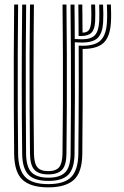

<svg xmlns="http://www.w3.org/2000/svg" viewBox="-20 -820 546 848"><path d="M193.2 7.5Q116.2 7.5 79.9 -25.6Q43.5 -58.8 42.5 -139.8Q41.5 -235.2 41 -346.4Q40.5 -457.5 40.9 -573.6Q41.2 -689.8 42.5 -800H60Q58.8 -697.8 58.4 -581.6Q58 -465.5 58.4 -351.4Q58.8 -237.2 60 -140.8Q61 -69.8 91.5 -38.2Q122 -6.8 193.2 -6.8Q263.8 -6.8 294.4 -38Q325 -69.2 326 -140.8Q326.8 -204 327.2 -282.1Q327.8 -360.2 327.9 -446Q328 -531.8 327.5 -618.5Q333.2 -618 347.2 -618Q401.8 -618.5 425.4 -642.6Q449 -666.8 452.2 -720.5Q453.5 -737.8 453.2 -761.2Q453 -784.8 452.2 -800H469.8Q470.5 -784.5 470.8 -761Q471 -737.5 469.8 -719.2Q466 -659.2 438.8 -632Q411.5 -604.8 349.2 -603.8Q348.5 -603.8 347.5 -603.8Q346.5 -603.8 345 -603.8Q345.5 -487.2 345.1 -366.9Q344.8 -246.5 343.5 -139.8Q342.5 -58.5 306 -25.5Q269.5 7.5 193.2 7.5ZM193.2 -49.8Q151 -49.8 132 -70.1Q113 -90.5 112.5 -141Q111.2 -235.8 110.8 -346.6Q110.2 -457.5 110.6 -573.6Q111 -689.8 112.5 -800H129.8Q128.2 -642 128 -480.5Q127.8 -319 130 -141Q130.8 -98.5 145 -81.4Q159.2 -64.2 193.2 -64.2Q227 -64.2 241.1 -81.4Q255.2 -98.5 256 -141Q257.5 -259.5 257.9 -365Q258.2 -470.5 257.9 -576Q257.5 -681.5 256.2 -800H273.5Q274.8 -698.2 275.2 -582.6Q275.8 -467 275.2 -352.8Q274.8 -238.5 273.5 -141Q273 -90 253.9 -69.9Q234.8 -49.8 193.2 -49.8ZM327.2 -661Q327 -694.5 326.8 -722.5Q326.5 -750.5 326 -800H343.5Q343.5 -784.8 343.6 -778.4Q343.8 -772 343.9 -763.9Q344 -755.8 344.1 -736.2Q344.2 -716.8 344.5 -675.8Q366 -676.2 373.6 -688.6Q381.2 -701 382.8 -726Q383.5 -737 383.5 -758.9Q383.5 -780.8 382.5 -800H400Q400.8 -782.8 400.9 -760.5Q401 -738.2 400.2 -725.8Q398.2 -690.5 384.5 -676.1Q370.8 -661.8 340.8 -661Q337.8 -661 333.8 -661Q329.8 -661 327.2 -661ZM193.8 -21Q131.5 -21 105.1 -48.9Q78.8 -76.8 78 -140.2Q76 -297.8 76 -463.2Q76 -628.8 78 -799.8H95.5Q94.2 -694.8 93.9 -579Q93.5 -463.2 93.9 -350.2Q94.2 -237.2 95.2 -140.2Q96.2 -81.2 119.9 -58.2Q143.5 -35.2 193.8 -35.2Q244 -35.2 267.5 -58.4Q291 -81.5 291.8 -140.2Q293 -240.5 293.4 -351.5Q293.8 -462.5 293.2 -576.5Q292.8 -690.5 291.5 -799.8H309Q309.5 -760.5 309.8 -724.9Q310 -689.2 310.2 -647.8Q317.2 -647.2 326.8 -646.9Q336.2 -646.5 342.5 -646.5Q381.8 -646.5 398.8 -664.4Q415.8 -682.2 418.2 -726.2Q418.8 -738.2 418.8 -760Q418.8 -781.8 418 -799.8H435.2Q436.2 -780.8 436.4 -758.1Q436.5 -735.5 435.5 -720.2Q432.5 -674 412.1 -653.1Q391.8 -632.2 342 -632.2Q335.2 -632.2 325.8 -632.6Q316.2 -633 310.5 -633.5Q311 -518.8 310.8 -391.5Q310.5 -264.2 309.2 -140.2Q308.5 -76 281.9 -48.5Q255.2 -21 193.8 -21Z"/></svg>

Font: Big Shoulders Inline Display SemiBold
Style: Regular
Weight: 600
Designer: Patric King
Foundry: XO Type Co
Version: Version 1.000